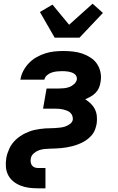

<svg xmlns="http://www.w3.org/2000/svg" viewBox="-20 -804 640 1039"><path d="M184 215Q160 215 136.5 212Q113 209 91.5 200.5Q70 192 52.5 178Q35 164 24.5 144Q14 124 12 100.5Q10 77 14 52Q16 39 20.5 25.5Q25 12 31 -1Q37 -14 46 -26Q55 -38 65.5 -48Q76 -58 88.5 -66.5Q101 -75 114 -81.5Q127 -88 140.5 -93Q154 -98 168 -101Q182 -104 196 -106Q210 -108 223.5 -109Q237 -110 250.5 -110Q264 -110 277.5 -111Q291 -112 305.5 -113.5Q320 -115 333 -119.5Q346 -124 358.5 -133Q371 -142 374 -156Q375 -167 371.5 -177Q368 -187 360.5 -194Q353 -201 343 -205Q333 -209 322.5 -211.5Q312 -214 301 -215Q290 -216 279 -216H213L232 -325H298Q312 -325 326.5 -326.5Q341 -328 355 -333Q369 -338 381 -349Q393 -360 396 -374Q397 -383 393.5 -391Q390 -399 383 -404Q376 -409 367.5 -412Q359 -415 350.5 -416.5Q342 -418 332.5 -418.5Q323 -419 314 -419Q301 -419 287.5 -417.5Q274 -416 260 -411.5Q246 -407 234.5 -397Q223 -387 220 -373H90L91 -376Q95 -400 107.5 -423Q120 -446 138.5 -464.5Q157 -483 179.5 -495.5Q202 -508 226 -515.5Q250 -523 274.5 -525.5Q299 -528 323 -528Q350 -528 376 -525Q402 -522 425.5 -514Q449 -506 470.5 -492Q492 -478 505.5 -457.5Q519 -437 524 -411.5Q529 -386 524 -360Q522 -344 515.5 -329Q509 -314 497.5 -302Q486 -290 471 -281.5Q456 -273 441 -267Q457 -257 471 -243.5Q485 -230 493.5 -213Q502 -196 504 -175.5Q506 -155 503 -134Q500 -119 495 -104.5Q490 -90 480 -77Q470 -64 457 -53.5Q444 -43 430 -35.5Q416 -28 401.5 -22.5Q387 -17 371.5 -13Q356 -9 341 -6.5Q326 -4 311 -2.5Q296 -1 281 -0.5Q266 0 251 0.5Q236 1 220.5 2.5Q205 4 190 9.5Q175 15 162.5 26Q150 37 147 52Q145 62 146 72Q147 82 152 89.5Q157 97 165.5 101Q174 105 184 105H226V215ZM276 -600 196 -739 264 -779 354 -670 481 -784 537 -734 410 -600Z"/></svg>

Font: Iosevka XBd Ex Obl
Style: Regular
Weight: 800
Width: 7
Italic angle: -9°
Monospace: yes
Designer: Belleve Invis
Foundry: Belleve Invis
Version: Version 32.5.0; ttfautohint (v1.8.4)